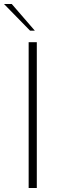

<svg xmlns="http://www.w3.org/2000/svg" viewBox="-59 -945 289 965"><path d="M85 0V-733H126V0ZM92 -791 -39 -925H0L116 -791Z"/></svg>

Font: Exo Thin ExtraLight
Style: Regular
Weight: 250
Version: Version 2.000